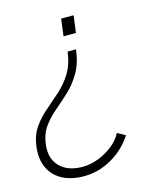

<svg xmlns="http://www.w3.org/2000/svg" viewBox="-113 -590 680 835"><g transform="rotate(-15 227.5 -173.0)"><path d="M162.5 171Q104 171 64 149Q24 127 5.8 87Q-12.5 47 -5.5 -7Q1 -57 24.8 -91Q48.5 -125 80.5 -152.2Q112.5 -179.5 144.5 -208Q176.5 -236.5 200.8 -275Q225 -313.5 232.5 -371H270.5Q262.5 -309 238.2 -268Q214 -227 182.5 -197.5Q151 -168 119.8 -141.8Q88.5 -115.5 65.5 -84Q42.5 -52.5 36.5 -7Q28.5 56 64 93Q99.5 130 167.5 130Q202.5 130 239 115.8Q275.5 101.5 304.8 77.8Q334 54 347.5 26L383.5 46Q347 103 287.5 137Q228 171 162.5 171ZM232.5 -440 242.5 -517H298.5L288.5 -440Z"/></g></svg>

Font: Public Sans Thin Thin
Style: Italic
Weight: 250
Italic angle: -8°
Version: Version 2.001